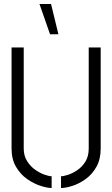

<svg xmlns="http://www.w3.org/2000/svg" viewBox="-20 -938 564 963"><path d="M231 -766 178 -918H236L273 -766ZM239 5Q217 5 183 -6Q149 -17 116 -40Q83 -63 60.5 -101Q38 -139 38 -193V-700H99V-193Q99 -157 115.5 -130.5Q132 -104 156 -87Q180 -70 203 -62Q226 -54 239 -54ZM286 5V-54Q299 -54 322 -61.5Q345 -69 369 -85.5Q393 -102 409 -128.5Q425 -155 425 -193V-700H485V-193Q485 -139 463.5 -101Q442 -63 409 -39.5Q376 -16 342.5 -5.5Q309 5 286 5Z"/></svg>

Font: Stick No Bills Light
Style: Regular
Weight: 300
Version: Version 2.000